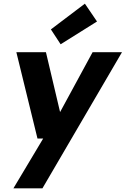

<svg xmlns="http://www.w3.org/2000/svg" viewBox="-20 -805 684 1045"><path d="M53 220 215 -51H184L69 -521H230L307 -195L484 -521H644L211 220ZM310 -564 257 -645 442 -785 508 -688Z"/></svg>

Font: DM Sans 10pt Black
Style: Italic
Weight: 900
Italic angle: -10°
Version: Version 4.004;gftools[0.9.30]